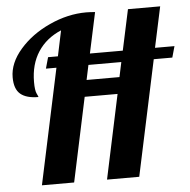

<svg xmlns="http://www.w3.org/2000/svg" viewBox="-53 -803 848 855"><g transform="rotate(-5 371.0 -375.0)"><path d="M728 -516 742 -566H655L694 -748H550L511 -566H364L403 -748C385.7 -749.3 372.3 -750 363 -750C308.3 -750 253.7 -737.5 199 -712.5C144.3 -687.5 99.5 -654.8 64.5 -614.5C29.5 -574.2 12 -532.7 12 -490C12 -455.3 20.8 -430.5 38.5 -415.5C56.2 -400.5 83 -393 119 -393C119 -394.3 116.7 -399.8 112 -409.5C107.3 -419.2 105 -436.3 105 -461C105 -513.7 117.2 -558.7 141.5 -596C165.8 -633.3 200.3 -661.3 245 -680L221 -566H177L163 -516H210L100 0H244L324 -376H471L391 0H535L645 -516ZM500 -516 486 -450H339L353 -516Z"/></g></svg>

Font: DonutKreme
Style: Regular
Weight: 400
Designer: Impallari Type
Foundry: Impallari Type
Version: Version 2.100